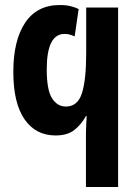

<svg xmlns="http://www.w3.org/2000/svg" viewBox="-20 -744 540 764"><path d="M450 0V-714H323V-532Q323 -426 306 -373Q289 -320 242 -320Q208 -320 187 -353Q166 -386 166 -468Q166 -609 237 -609Q257 -609 277 -599L293 -708Q281 -714 262.5 -719Q244 -724 218 -724Q127 -724 80 -653.5Q33 -583 33 -458Q33 -334 77.5 -269.5Q122 -205 201 -205Q248 -205 275.5 -226.5Q303 -248 322 -282H325Q324 -265 323 -247.5Q322 -230 322 -213V0Z"/></svg>

Font: Noto Sans Mono UI Condensed
Style: Bold
Weight: 700
Width: 3
Designer: Monotype Design team
Foundry: Monotype Imaging Inc.
Version: 1.000